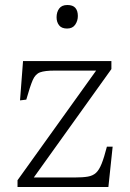

<svg xmlns="http://www.w3.org/2000/svg" viewBox="-20 -747 520 767"><path d="M50 0V-27L364 -465H198Q159 -465 140 -458Q121 -451 110.5 -426.5Q100 -402 85 -349L60 -346L72 -503H425V-471L115 -38H278Q311 -38 331 -41.5Q351 -45 363.5 -56.5Q376 -68 386 -93Q396 -118 407 -161H430L413 0ZM248 -633Q226 -633 216 -646Q206 -659 206 -678Q206 -699 216.5 -713Q227 -727 249 -727Q271 -727 281 -715.5Q291 -704 291 -683Q291 -664 280.5 -648.5Q270 -633 248 -633Z"/></svg>

Font: Literata ExtraLight
Style: Regular
Weight: 250
Designer: Latin by Veronika Burian and Jose Scaglione. Greek by Irene Vlachou. Cyrillic by Vera Evstafieva.
Foundry: TypeTogether
Version: Version 3.103;gftools[0.9.29]